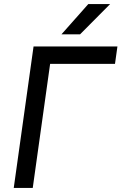

<svg xmlns="http://www.w3.org/2000/svg" viewBox="-20 -930 601 950"><path d="M146 -700H561L549 -614H228L142 0H48ZM417 -910H525L376 -760H284Z"/></svg>

Font: Retni Sans Medium
Style: Italic
Weight: 500
Italic angle: -8°
Designer: Vitaly Kuzmin
Foundry: ParaType Ltd.
Version: Version 1.00;June 10, 2019;FontCreator 11.5.0.2425 64-bit; t